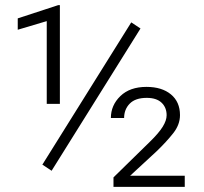

<svg xmlns="http://www.w3.org/2000/svg" viewBox="-20 -730 796 750"><path d="M528.8 -618.7 181.6 -63 145.5 -86.9 492.7 -642.6ZM213.9 -710V-324.2H162.6V-647.5L49.3 -613.8V-658.2L207.5 -710ZM701.7 -43.5V0H423.3V-37.1L564.5 -175.3Q600.6 -210.4 615.7 -235.1Q630.9 -259.8 630.9 -279.8Q630.9 -310.1 611.1 -328.9Q591.3 -347.7 553.2 -347.7Q508.8 -347.7 486.8 -325.2Q464.8 -302.7 464.8 -269H413.1Q413.1 -318.8 450.2 -354.7Q487.3 -390.6 552.2 -390.6Q612.3 -390.6 647.7 -361.3Q683.1 -332 683.1 -280.3Q683.1 -243.2 656.7 -209.7Q630.4 -176.3 592.3 -139.6L488.3 -43.5Z"/></svg>

Font: Vazirmatn RD FD ExtraLight
Style: Regular
Weight: 200
Designer: Saber Rastikerdar
Foundry: Saber Rastikerdar
Version: Version 33.003